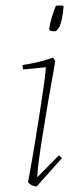

<svg xmlns="http://www.w3.org/2000/svg" viewBox="-20 -664 274 691"><path d="M159 -554Q158 -555 158 -557.5Q158 -560 157 -561Q164 -602 181 -643Q199 -646 209 -642Q205 -590 193 -565Q192 -564 189.5 -561Q187 -558 184.5 -555Q182 -552 181 -552Q174 -550 159 -554ZM145 -422 64 -414Q61 -420 61 -430Q122 -439 171 -457L179 -444Q116 -95 114 -26L192 -105L203 -95L112 7Q94 7 81 -8Q98 -98 121.5 -248.5Q145 -399 145 -422Z"/></svg>

Font: Albura ExtraLight
Style: Italic
Weight: 156
Italic angle: -7°
Designer: Mercedes Jáuregui
Foundry: Omnibus-Type Team
Version: Version 1.000